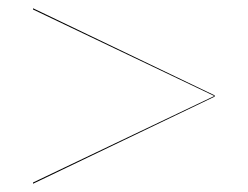

<svg xmlns="http://www.w3.org/2000/svg" viewBox="-20 -620 600 465"><path d="M500 -389V-386L60 -175V-178L499 -387.5L60 -597V-600Z"/></svg>

Font: Bodoni* 72 Medium
Style: Regular
Weight: 500
Version: Version 1.002; ttfautohint (v0.97) -l 8 -r 50 -G 200 -x 14 -